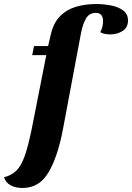

<svg xmlns="http://www.w3.org/2000/svg" viewBox="-119 -740 656 954"><path d="M-7 194Q-42 194 -66.5 180.5Q-91 167 -99 141Q-62 131 -38 108Q-14 85 3.5 36Q21 -13 39 -101L111 -466H41L50 -511H120L133 -567Q146 -625 178.5 -658.5Q211 -692 257.5 -706Q304 -720 359 -720Q396 -720 432.5 -713Q469 -706 493 -688Q517 -670 517 -638Q517 -603 490 -586Q463 -569 429 -569Q416 -569 402.5 -571.5Q389 -574 379 -580Q393 -605 393 -636Q393 -654 384.5 -665Q376 -676 357 -676Q324 -676 308 -647.5Q292 -619 284 -578L194 -99Q168 39 122 116.5Q76 194 -7 194Z"/></svg>

Font: Sansita Swashed SemiBold
Style: Regular
Weight: 600
Designer: Pablo Cosgaya
Foundry: Omnibus-Type
Version: Version 1.003; ttfautohint (v1.8.3)